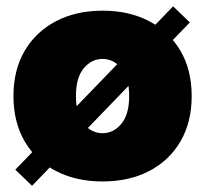

<svg xmlns="http://www.w3.org/2000/svg" viewBox="-20 -561 647 606"><path d="M303.7 11.7Q220.2 11.7 156.7 -21.2Q93.3 -54.2 57.9 -114.7Q22.5 -175.3 22.5 -257.8Q22.5 -340.3 57.9 -400.6Q93.3 -460.9 156.7 -494.1Q220.2 -527.3 303.7 -527.3Q387.7 -527.3 450.9 -494.1Q514.2 -460.9 549.6 -400.6Q585 -340.3 585 -257.8Q585 -175.3 549.6 -114.7Q514.2 -54.2 450.9 -21.2Q387.7 11.7 303.7 11.7ZM303.7 -140.6Q338.4 -140.6 363 -170.2Q387.7 -199.7 387.7 -257.8Q387.7 -315.9 363 -345.5Q338.4 -375 303.7 -375Q269 -375 244.4 -345.5Q219.7 -315.9 219.7 -257.8Q219.7 -199.7 244.4 -170.2Q269 -140.6 303.7 -140.6ZM81.1 25.4 28.3 -25.4 526.4 -541 579.1 -490.2Z"/></svg>

Font: Inter Display Black
Style: Regular
Weight: 900
Designer: Rasmus Andersson
Foundry: rsms
Version: Version 4.000;git-a52131595